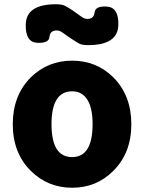

<svg xmlns="http://www.w3.org/2000/svg" viewBox="-20 -868 677 902"><path d="M125 -65Q40 -149 40 -284.5Q40 -420 125 -505Q205 -583 319 -583Q433 -583 512 -505Q597 -420 597 -284.5Q597 -149 512 -65Q433 14 319 14Q205 14 125 -65ZM415 -285Q415 -358 392 -397Q367 -439 319 -439Q222 -439 222 -284.5Q222 -130 318.5 -130Q415 -130 415 -285ZM394 -656Q366 -656 352.5 -663Q339 -670 317 -685Q295 -699 278 -712Q261 -725 247 -725Q215 -725 212.5 -694.5Q210 -664 154 -667Q99 -670 101 -753Q103 -848 243 -848Q271 -848 284.5 -841Q298 -834 320 -820Q342 -805 359 -792Q376 -779 390 -779Q421 -779 424.5 -810Q428 -841 483 -837Q538 -833 536 -751Q534 -656 394 -656Z"/></svg>

Font: Resource Han Rounded KR Heavy
Style: Regular
Weight: 900
Designer: Cyano Hao (round all glyphs); Ryoko NISHIZUKA 西塚涼子 (kana, bopomofo & ideographs); Paul D. Hunt (Latin, Greek & Cyrillic)
Foundry: Cyano Hao
Version: 0.990